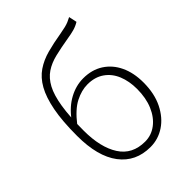

<svg xmlns="http://www.w3.org/2000/svg" viewBox="-232 -923 1053 1053"><g transform="rotate(-45 294.5 -397.0)"><path d="M308 13Q194 13 130 -71.5Q66 -156 66 -315Q66 -430 81 -507.5Q96 -585 123.5 -634Q151 -683 191.5 -710.5Q232 -738 284 -752Q336 -766 397 -776Q425 -781 441 -785Q457 -789 469 -794Q481 -799 496 -807L506 -760Q485 -747 462 -740.5Q439 -734 407 -729Q347 -719 299 -707.5Q251 -696 216 -672.5Q181 -649 158 -606Q135 -563 123.5 -491Q112 -419 112 -310Q112 -180 160.5 -104.5Q209 -29 308 -29Q357 -29 396.5 -59Q436 -89 458.5 -142Q481 -195 481 -265Q481 -325 461.5 -372.5Q442 -420 402.5 -447.5Q363 -475 306 -475Q260 -475 211 -450Q162 -425 110 -358V-403Q151 -458 204 -486.5Q257 -515 313 -515Q380 -515 429 -483.5Q478 -452 504.5 -396Q531 -340 531 -265Q531 -179 500 -116.5Q469 -54 418.5 -20.5Q368 13 308 13Z"/></g></svg>

Font: Noto Sans KR ExtraLight
Style: Regular
Weight: 250
Designer: Ryoko NISHIZUKA  (kana, bopomofo & ideographs); Paul D. Hunt (Latin, Greek & Cyrillic); Sandoll Communications , Soo-you
Foundry: Adobe
Version: Version 2.004-H2;hotconv 1.0.118;makeotfexe 2.5.65603